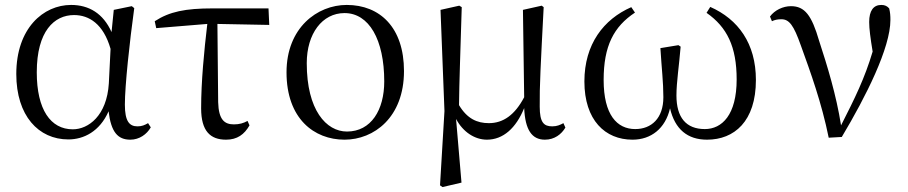

<svg xmlns="http://www.w3.org/2000/svg" viewBox="-20 -551 3681 778"><path d="M257 14C319 14 384 -18 420 -100C430 -16 457 15 508 15C545 15 575 -7 591 -35L580 -52C566 -44 555 -39 537 -39C504 -39 486 -60 486 -127C486 -204 505 -380 524 -518L514 -526L441 -511L432 -421C398 -497 340 -531 268 -531C156 -531 46 -437 46 -251C46 -82 136 14 257 14ZM428 -353 421 -213C413 -82 338 -27 275 -27C185 -27 129 -107 129 -258C129 -425 200 -490 280 -490C341 -490 399 -454 428 -353Z M896 15C941 15 970 -6 991 -43L983 -61C967 -52 950 -47 928 -47C890 -47 866 -65 864 -137L861 -454L1071 -450L1068 -517H842C731 -517 667 -504 607 -465L613 -437L820 -454C807 -344 795 -221 795 -112C795 -20 832 15 896 15Z M1376 15C1495 15 1617 -75 1617 -263C1617 -439 1520 -531 1385 -531C1265 -531 1141 -438 1141 -258C1141 -70 1253 15 1376 15ZM1386 -18C1302 -18 1223 -105 1223 -295C1223 -415 1286 -498 1376 -498C1475 -498 1537 -391 1537 -221C1537 -106 1484 -18 1386 -18Z M1953 15C2019 15 2071 -32 2104 -113C2108 -25 2135 15 2188 15C2227 15 2255 -7 2271 -34L2263 -52C2250 -45 2237 -39 2218 -39C2184 -39 2167 -54 2167 -119C2166 -199 2171 -291 2183 -522L2175 -528L2099 -511L2104 -157C2066 -85 2019 -52 1961 -52C1913 -52 1873 -70 1840 -125C1841 -221 1845 -320 1851 -522L1841 -528L1765 -511L1781 -101L1763 200L1773 207L1850 189L1828 -69C1856 -16 1904 15 1953 15Z M2543 15C2618 15 2676 -30 2695 -112C2715 -27 2766 15 2845 15C2955 15 3043 -59 3043 -227C3043 -375 2971 -473 2858 -523L2843 -499C2926 -441 2965 -362 2965 -229C2965 -86 2906 -28 2836 -28C2760 -28 2721 -75 2721 -164C2721 -218 2732 -287 2738 -362L2729 -368L2656 -356C2661 -273 2668 -219 2668 -157C2668 -71 2619 -28 2554 -28C2480 -28 2426 -86 2426 -227C2426 -365 2467 -443 2553 -500L2538 -522C2426 -473 2348 -372 2348 -221C2348 -64 2432 15 2543 15Z M3338 7 3391 4C3489 -160 3588 -357 3588 -470C3588 -488 3587 -501 3583 -517C3575 -526 3566 -531 3551 -531C3519 -531 3502 -507 3502 -462C3502 -434 3507 -397 3516 -342C3484 -234 3444 -153 3388 -43C3369 -165 3332 -285 3299 -386C3269 -489 3241 -526 3185 -526C3153 -526 3119 -510 3100 -484L3108 -465C3118 -470 3130 -473 3146 -473C3178 -473 3196 -449 3225 -367C3264 -259 3309 -136 3338 7Z"/></svg>

Font: Source Han Serif CN
Style: Regular
Weight: 400
Designer: Ryoko NISHIZUKA 西塚涼子 (kana & ideographs); Frank Grießhammer (Latin, Greek & Cyrillic); Wenlong ZHANG 张文龙 (bopomofo); San
Foundry: Adobe
Version: Version 2.003;hotconv 1.1.1;makeotfexe 2.6.0